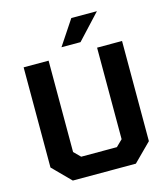

<svg xmlns="http://www.w3.org/2000/svg" viewBox="-135 -1055 1014 1159"><g transform="rotate(-15 372.5 -475.0)"><path d="M317 -795 420 -950H580L436 -795ZM175 0 65 -111V-737H221V-166L261 -126H484L524 -165V-737H680V-111L569 0Z"/></g></svg>

Font: Tomorrow SemiBold
Style: Regular
Weight: 600
Designer: Tony de Marco, Monica Rizzolli
Foundry: Just in Type
Version: Version 2.002